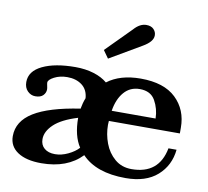

<svg xmlns="http://www.w3.org/2000/svg" viewBox="-82 -833 1014 935"><g transform="rotate(10 425.0 -366.0)"><path d="M385 -586 507 -709Q536 -742 568 -742Q592 -742 604.5 -729Q617 -716 617 -699Q617 -683 605 -668.5Q593 -654 569 -640L412 -548ZM21 -96Q21 -170 95.5 -216Q170 -262 323 -285Q328 -314 338 -339Q335 -381 306 -403Q277 -425 233 -425Q197 -425 169 -410.5Q141 -396 141 -382Q141 -377 143.5 -366Q146 -355 146 -349Q146 -332 133.5 -319Q121 -306 95 -306Q73 -306 56.5 -322.5Q40 -339 40 -367Q40 -421 101.5 -450.5Q163 -480 264 -480Q313 -480 354 -467.5Q395 -455 422 -432Q485 -480 587 -480Q702 -480 761 -423.5Q820 -367 820 -278V-250H469Q468 -243 468 -230Q468 -184 484.5 -140Q501 -96 535 -67Q569 -38 618 -38Q753 -38 778 -169H818Q810 -90 753.5 -40Q697 10 597 10Q451 10 380 -65Q308 10 180 10Q105 10 63 -18Q21 -46 21 -96ZM691 -301Q690 -349 667.5 -389Q645 -429 591 -429Q543 -429 513 -394Q483 -359 474 -301ZM354 -97Q319 -150 319 -239Q240 -215 203 -180Q166 -145 166 -107Q166 -78 185.5 -61.5Q205 -45 238 -45Q270 -45 302.5 -60.5Q335 -76 354 -97Z"/></g></svg>

Font: Taviraj DemiBold
Style: Regular
Weight: 600
Designer: Katatrad Team
Foundry: CadsonDemak
Version: Version 1.030